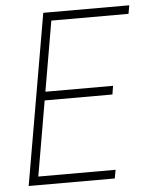

<svg xmlns="http://www.w3.org/2000/svg" viewBox="-52 -754 620 797"><g transform="rotate(-5 258.5 -355.5)"><path d="M400.4 -35.6 394 0H57.1L63 -35.6ZM194.8 -710.9 72.3 0H35.2L158.2 -710.9ZM420.4 -383.8 414.6 -348.1H117.7L123.5 -383.8ZM516.6 -710.9 510.3 -675.8H173.8L179.7 -710.9Z"/></g></svg>

Font: Roboto Condensed ExtraLight
Style: Italic
Weight: 250
Italic angle: -12°
Designer: Christian Robertson
Foundry: Google
Version: Version 3.008; 2023